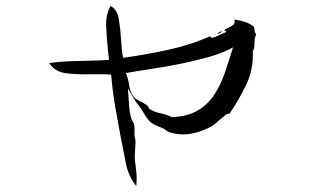

<svg xmlns="http://www.w3.org/2000/svg" viewBox="-20 -588 1040 641"><path d="M835 -474Q829 -457 829.5 -441.5Q830 -426 824 -418Q827 -356 800.5 -302Q774 -248 745 -207Q742 -211 732.5 -203.5Q723 -196 712 -187Q705 -180 697.5 -174Q690 -168 684 -165Q655 -149 620 -142Q585 -135 547 -146Q540 -148 534 -153Q528 -158 523 -160Q510 -165 498 -170.5Q486 -176 477 -186Q468 -197 460 -210.5Q452 -224 442 -237Q432 -250 423.5 -264.5Q415 -279 407 -293Q409 -269 410.5 -242.5Q412 -216 418 -193Q420 -187 423.5 -182Q427 -177 428 -172Q429 -167 429 -162Q429 -157 429 -152Q429 -146 429 -140.5Q429 -135 430 -130Q433 -120 432.5 -110Q432 -100 431 -90Q431 -84 430.5 -77.5Q430 -71 430 -64Q430 -56 431 -48.5Q432 -41 433 -33Q435 -18 436 -2Q437 14 435 33Q409 1 400.5 -41.5Q392 -84 384 -125Q374 -178 365 -229.5Q356 -281 351 -339Q335 -340 318.5 -340Q302 -340 285 -340Q242 -339 203.5 -343Q165 -347 144 -377Q174 -382 210.5 -383.5Q247 -385 282.5 -385.5Q318 -386 344 -388Q343 -397 342 -406Q341 -415 340 -424Q336 -463 334.5 -501.5Q333 -540 349 -568Q371 -557 376.5 -525Q382 -493 384 -458Q385 -441 386.5 -425Q388 -409 391 -395Q471 -406 545 -422.5Q619 -439 682 -467Q684 -459 695.5 -463.5Q707 -468 719 -474Q724 -476 728 -478Q732 -480 735 -481Q736 -486 728 -486Q731 -490 735 -492Q739 -494 744 -496Q752 -500 758.5 -505Q765 -510 763 -523Q778 -521 797 -515Q816 -509 828 -498Q829 -491 830 -484.5Q831 -478 835 -474ZM758 -430Q724 -411 678 -398Q632 -385 582.5 -375Q533 -365 485.5 -358Q438 -351 400 -344Q408 -327 411 -304.5Q414 -282 425 -267Q432 -257 444.5 -251.5Q457 -246 470 -237Q474 -235 475.5 -230Q477 -225 481 -223Q499 -213 517 -209.5Q535 -206 554 -197Q606 -199 640 -219Q674 -239 695.5 -272Q717 -305 731 -346Q745 -387 758 -430ZM721 -484Q717 -477 705.5 -474Q694 -471 694 -472Q694 -472 696.5 -472.5Q699 -473 705 -474Q708 -477 711.5 -480Q715 -483 721 -484Z"/></svg>

Font: Yuji Mai
Style: Regular
Weight: 400
Designer: Kataoka Yuji
Foundry: Kinuta Font Factory
Version: Version 3.002